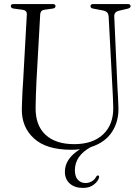

<svg xmlns="http://www.w3.org/2000/svg" viewBox="-20 -720 685 941"><path d="M531 -290 512.5 -639Q511.5 -651.5 505.8 -658.2Q500 -665 485.5 -668.5L436 -678Q423.5 -680.5 423.5 -689.5Q423.5 -700 435.5 -700H607.5Q620 -700 620 -689.5Q620 -681 606 -677.5L563.5 -667.5Q538.5 -662 540 -638L555.5 -293Q557 -267 558.5 -242Q560 -217 560.5 -191Q562 -123.5 528 -72.2Q494 -21 424.5 1Q347 43.5 347 114.5Q347 145 361.5 161Q376 177 399.5 177Q415.5 177 429.8 168.8Q444 160.5 451.5 146Q455.5 139 460.5 140Q468 141 465 151.5Q460 169.5 439.2 185.2Q418.5 201 387 201Q346 201 322 179.5Q298 158 298 121.5Q298 90.5 316 62.8Q334 35 372 11.5Q351 14 329 14Q207 14 146.2 -41.8Q85.5 -97.5 87 -186Q87.5 -201 88.2 -224.8Q89 -248.5 90.2 -273.2Q91.5 -298 93 -316L111.5 -649.5Q112.5 -668.5 91.5 -672L46.5 -678Q33 -680.5 33 -689.5Q33 -700 45.5 -700H239.5Q252 -700 252 -689.5Q252 -680.5 239 -678L196.5 -672Q178 -669 177 -649.5L158.5 -319Q156.5 -281 155.8 -250Q155 -219 154.5 -194.5Q153 -106 202.8 -59.8Q252.5 -13.5 343.5 -13.5Q435 -13.5 485.8 -61.8Q536.5 -110 535 -193.5Q534.5 -223 533.2 -246.5Q532 -270 531 -290Z"/></svg>

Font: Fraunces 144pt Soft Light
Style: Regular
Weight: 300
Version: Version 1.000;[0bf87f6ff]